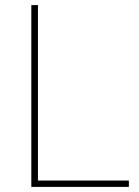

<svg xmlns="http://www.w3.org/2000/svg" viewBox="-20 -734 546 754"><path d="M103 0V-714H129V-25H486V0Z"/></svg>

Font: Noto Sans Sinhala UI Thin
Style: Regular
Weight: 100
Designer: Jelle Bosma - Monotype Design Team
Foundry: Monotype Imaging Inc.
Version: Version 2.006; ttfautohint (v1.8.4.7-5d5b)